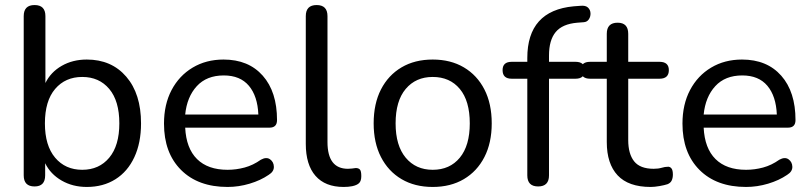

<svg xmlns="http://www.w3.org/2000/svg" viewBox="-20 -732 3213 761"><path d="M306 -59Q373 -59 413 -107Q453 -155 453 -243Q453 -332 413 -379.5Q373 -427 306 -427Q239 -427 198.5 -379.5Q158 -332 158 -243Q158 -155 198.5 -107Q239 -59 306 -59ZM324 9Q268 9 224 -16.5Q180 -42 159 -85V-37Q159 7 117 7Q74 7 74 -37V-668Q74 -712 117 -712Q160 -712 160 -668V-403Q181 -446 224.5 -471Q268 -496 324 -496Q422 -496 480.5 -428Q539 -360 539 -243Q539 -166 512.5 -109Q486 -52 437.5 -21.5Q389 9 324 9Z M882 9Q765 9 697.5 -58.5Q630 -126 630 -242Q630 -318 660 -375Q690 -432 743.5 -464Q797 -496 866 -496Q965 -496 1021.5 -432Q1078 -368 1078 -256Q1078 -226 1048 -226H714Q718 -144 761 -101.5Q804 -59 882 -59Q916 -59 949.5 -68Q983 -77 1014 -99Q1036 -111 1050.5 -100.5Q1065 -90 1065.5 -71Q1066 -52 1045 -39Q1013 -17 969.5 -4Q926 9 882 9ZM714 -278H1004Q1001 -351 966.5 -392Q932 -433 867 -433Q799 -433 760 -390.5Q721 -348 714 -278Z M1342 9Q1269 9 1230.5 -35Q1192 -79 1192 -162V-668Q1192 -712 1235 -712Q1278 -712 1278 -668V-169Q1278 -63 1359 -63Q1367 -63 1375 -64Q1383 -65 1390 -66Q1401 -66 1406.5 -60Q1412 -54 1412 -34Q1412 -15 1403.5 -6.5Q1395 2 1376 6Q1361 9 1342 9Z M1695 9Q1624 9 1571.5 -22Q1519 -53 1490 -109.5Q1461 -166 1461 -243Q1461 -321 1490 -377.5Q1519 -434 1571.5 -465Q1624 -496 1695 -496Q1766 -496 1818.5 -465Q1871 -434 1900 -377.5Q1929 -321 1929 -243Q1929 -166 1900 -109.5Q1871 -53 1818.5 -22Q1766 9 1695 9ZM1695 -59Q1763 -59 1802.5 -107Q1842 -155 1842 -243Q1842 -332 1802.5 -379.5Q1763 -427 1695 -427Q1628 -427 1588 -379.5Q1548 -332 1548 -243Q1548 -155 1588 -107Q1628 -59 1695 -59Z M2113 7Q2070 7 2070 -37V-420H2008Q1972 -420 1972 -454Q1972 -487 2008 -487H2070V-502Q2070 -690 2254 -707L2281 -709Q2301 -711 2310.5 -702Q2320 -693 2320.5 -679.5Q2321 -666 2314 -655.5Q2307 -645 2294 -644L2268 -642Q2209 -637 2182.5 -605Q2156 -573 2156 -512V-487H2261Q2298 -487 2298 -454Q2298 -420 2261 -420H2156V-37Q2156 7 2113 7Z M2559 9Q2471 9 2428 -37Q2385 -83 2385 -169V-420H2319Q2282 -420 2282 -454Q2282 -487 2319 -487H2385V-598Q2385 -642 2428 -642Q2470 -642 2470 -598V-487H2594Q2631 -487 2631 -454Q2631 -420 2594 -420H2470V-177Q2470 -122 2493.5 -92.5Q2517 -63 2571 -63Q2589 -63 2602.5 -67Q2616 -71 2626 -71Q2635 -72 2641 -65Q2647 -58 2647 -40Q2647 -27 2642.5 -17Q2638 -7 2626 -2Q2614 2 2594 5.5Q2574 9 2559 9Z M2937 9Q2820 9 2752.5 -58.5Q2685 -126 2685 -242Q2685 -318 2715 -375Q2745 -432 2798.5 -464Q2852 -496 2921 -496Q3020 -496 3076.5 -432Q3133 -368 3133 -256Q3133 -226 3103 -226H2769Q2773 -144 2816 -101.5Q2859 -59 2937 -59Q2971 -59 3004.5 -68Q3038 -77 3069 -99Q3091 -111 3105.5 -100.5Q3120 -90 3120.5 -71Q3121 -52 3100 -39Q3068 -17 3024.5 -4Q2981 9 2937 9ZM2769 -278H3059Q3056 -351 3021.5 -392Q2987 -433 2922 -433Q2854 -433 2815 -390.5Q2776 -348 2769 -278Z"/></svg>

Font: Chiron GoRound TC N
Style: Regular
Weight: 350
Designer: Ryoko NISHIZUKA 西塚涼子 (kana, bopomofo & ideographs); Paul D. Hunt (Latin, Greek & Cyrillic); Sandoll Communications 산돌커뮤니
Foundry: Adobe
Version: Version 1.000;hotconv 1.1.1;makeotfexe 2.6.0